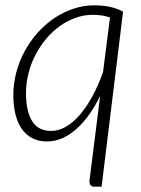

<svg xmlns="http://www.w3.org/2000/svg" viewBox="-20 -524 530 720"><path d="M361 176H334Q324 176 319.8 170.5Q315.5 165 315.5 156Q315.5 152 316 149.5L355.5 -164Q336.5 -125.5 314.2 -94.2Q292 -63 266.8 -40.5Q241.5 -18 213.8 -5.8Q186 6.5 156 6.5Q124.5 6.5 101 -5.8Q77.5 -18 61.8 -40.5Q46 -63 38 -95Q30 -127 30 -167Q30 -210.5 41 -252.2Q52 -294 72.2 -331.5Q92.5 -369 120.5 -400.5Q148.5 -432 182.2 -455Q216 -478 254.5 -491Q293 -504 334 -504Q364 -504 390 -498.8Q416 -493.5 441.5 -480.5ZM171.5 -33Q200 -33 227.2 -48.8Q254.5 -64.5 279.5 -93.5Q304.5 -122.5 326.5 -163Q348.5 -203.5 366 -253L366.5 -254.5L392.5 -458.5Q363 -468.5 328.5 -468.5Q295 -468.5 263.5 -457.2Q232 -446 204.2 -426Q176.5 -406 153.2 -378.5Q130 -351 113 -318.2Q96 -285.5 86.8 -249Q77.5 -212.5 77.5 -174.5Q77.5 -107.5 100.2 -70.2Q123 -33 171.5 -33Z"/></svg>

Font: Lato TR Light
Style: Italic
Weight: 300
Italic angle: -12°
Designer: Lukasz Dziedzic
Foundry: Lukasz Dziedzic
Version: Version 1.104 2013